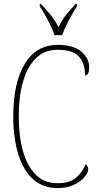

<svg xmlns="http://www.w3.org/2000/svg" viewBox="-20 -954 504 984"><path d="M275 10Q200 10 149.5 -35.5Q99 -81 73.5 -164Q48 -247 48 -358Q48 -528 106.5 -626Q165 -724 277 -724Q356 -724 396.5 -689.5Q437 -655 437 -611Q437 -567 416 -567Q416 -629 384.5 -664Q353 -699 275 -699Q208 -699 163.5 -655Q119 -611 97.5 -534Q76 -457 76 -358Q76 -258 97.5 -180.5Q119 -103 163 -59Q207 -15 275 -15Q336 -15 369 -42.5Q402 -70 419 -112Q432 -104 432 -85Q432 -69 413 -46.5Q394 -24 359 -7Q324 10 275 10ZM259 -774Q248 -808 225.5 -850.5Q203 -893 184 -921V-934H190Q220 -902 240.5 -876.5Q261 -851 280 -815Q298 -851 317.5 -876.5Q337 -902 368 -934H374V-921Q355 -893 333 -850.5Q311 -808 298 -774Z"/></svg>

Font: Noto Serif Tamil Condensed Thin
Style: Italic
Weight: 100
Width: 3
Italic angle: -12°
Designer: Indian Type Foundry, Tom Grace, and the Monotype Design Team
Foundry: Monotype Imaging Inc.
Version: Version 2.003; ttfautohint (v1.8.4.7-5d5b)